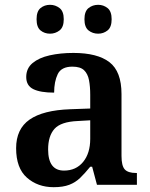

<svg xmlns="http://www.w3.org/2000/svg" viewBox="-20 -768 625 798"><path d="M203 10Q137 10 92 -29.5Q47 -69 47 -152Q47 -232 103 -271Q159 -310 272 -314L355 -317V-374Q355 -408 350 -434.5Q345 -461 329.5 -476Q314 -491 281 -491Q235 -491 220 -460Q205 -429 205 -383Q148 -383 118.5 -397.5Q89 -412 89 -448Q89 -484 115.5 -506Q142 -528 186.5 -538Q231 -548 285 -548Q385 -548 435 -509.5Q485 -471 485 -377V-120Q485 -79 498.5 -64Q512 -49 546 -49H549V0H383L363 -75H355Q333 -48 313.5 -29Q294 -10 268 0Q242 10 203 10ZM246 -59Q296 -59 325.5 -95Q355 -131 355 -191V-268L303 -265Q233 -262 206.5 -232.5Q180 -203 180 -147Q180 -59 246 -59ZM388 -628Q365 -628 348 -641.5Q331 -655 331 -688Q331 -721 348 -734.5Q365 -748 388 -748Q410 -748 427 -734.5Q444 -721 444 -688Q444 -655 427 -641.5Q410 -628 388 -628ZM188 -628Q165 -628 148.5 -641.5Q132 -655 132 -688Q132 -721 148.5 -734.5Q165 -748 188 -748Q210 -748 227.5 -734.5Q245 -721 245 -688Q245 -655 227.5 -641.5Q210 -628 188 -628Z"/></svg>

Font: Noto Serif Thai SemiBold
Style: Regular
Weight: 600
Designer: Monotype Design Team
Foundry: Monotype Imaging Inc.
Version: Version 2.001; ttfautohint (v1.8.4.7-5d5b)